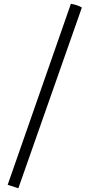

<svg xmlns="http://www.w3.org/2000/svg" viewBox="-20 -820 460 1026"><path d="M21 167.5 358.9 -799.8Q396 -793 417.5 -779.8L78.1 186Z"/></svg>

Font: Fjord
Style: One
Weight: 400
Designer: Viktoriya Grabowska
Foundry: Viktoriya Grabowska
Version: Version 1.002